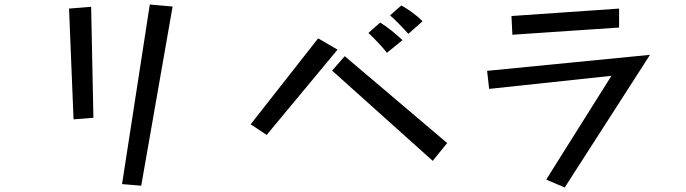

<svg xmlns="http://www.w3.org/2000/svg" viewBox="-20 -773 3040 851"><path d="M644 -753 745 -744 606 50 521 43ZM286 -735 384 -743 394 -251 306 -244Z M1790 -623Q1774 -641 1749.5 -666Q1725 -691 1709 -705L1759 -749Q1782 -736 1807.5 -717.5Q1833 -699 1853 -679ZM1695 -539Q1678 -561 1654 -586Q1630 -611 1613 -627L1665 -673Q1687 -660 1715 -637.5Q1743 -615 1764 -595ZM1390 -603 1476 -553 1162 -175 1091 -222ZM1508 -524 1962 -139 1898 -60 1452 -460Z M2247 -702 2724 -735V-651L2251 -619ZM2690 -437 2148 -379 2139 -459 2861 -530 2483 58 2401 23Z"/></svg>

Font: Stick
Style: Regular
Weight: 400
Designer: Fontworks Inc.
Foundry: Fontworks Inc.
Version: Version 1.100